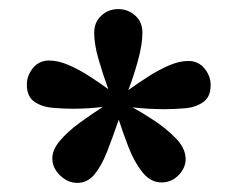

<svg xmlns="http://www.w3.org/2000/svg" viewBox="-20 -828 522 422"><path d="M293 -756Q293 -730 283 -694Q273 -658 262 -630Q283 -645 305.5 -659.5Q328 -674 351 -684Q374 -694 394 -694Q416 -694 429.5 -677.5Q443 -661 443 -641Q443 -615 426.5 -603.5Q410 -592 386.5 -590Q363 -588 342 -588Q325 -588 307 -589Q289 -590 271 -592Q290 -582 317.5 -564Q345 -546 366.5 -524Q388 -502 388 -478Q388 -459 372.5 -443Q357 -427 335 -427Q311 -427 293 -449.5Q275 -472 262.5 -504.5Q250 -537 241 -565Q228 -527 215.5 -495Q203 -463 187.5 -444.5Q172 -426 150 -426Q129 -426 112 -442.5Q95 -459 95 -480Q95 -499 112 -519Q129 -539 155 -558Q181 -577 206 -593Q190 -591 173.5 -590Q157 -589 140 -589Q120 -589 96 -591Q72 -593 55.5 -604.5Q39 -616 39 -642Q39 -662 52.5 -678.5Q66 -695 88 -695Q108 -695 131 -685Q154 -675 176.5 -660.5Q199 -646 218 -632Q206 -665 196.5 -698Q187 -731 187 -756Q187 -779 202.5 -793.5Q218 -808 240 -808Q261 -808 277 -794Q293 -780 293 -756Z"/></svg>

Font: Domine
Style: Bold
Weight: 700
Designer: Pablo Impallari, Rodrigo Fuenzalida, Brenda Gallo
Foundry: Pablo Impallari, Rodrigo Fuenzalida, Brenda Gallo
Version: Version 2.000